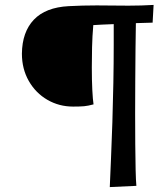

<svg xmlns="http://www.w3.org/2000/svg" viewBox="-20 -636 682 780"><path d="M277 -203Q220 -203 172.5 -230.5Q125 -258 97 -307Q69 -356 69 -418Q70 -506 117.5 -556Q165 -606 259 -611Q315 -614 373 -614Q405 -614 437.5 -613.5Q470 -613 502 -613Q555 -613 604 -616L600 -544Q571 -543 532 -542Q531 -497 530.5 -436.5Q530 -376 529.5 -309Q529 -242 529 -176Q529 -109 529.5 -49.5Q530 10 531 54Q532 98 534 119L426 124Q428 75 431 7Q434 -61 436.5 -139.5Q439 -218 440.5 -299Q442 -380 442 -455Q442 -477 442 -497.5Q442 -518 442 -538Q416 -537 394 -536Q372 -535 359 -534Q355 -488 354 -444Q353 -400 353 -362Q353 -310 355 -270.5Q357 -231 360 -212Q338 -206 322 -204.5Q306 -203 277 -203Z"/></svg>

Font: Maname
Style: Regular
Weight: 400
Designer: Pathum Egodawatta
Foundry: mooniak
Version: Version 1.000; ttfautohint (v1.8.4.7-5d5b)